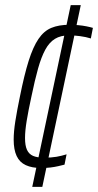

<svg xmlns="http://www.w3.org/2000/svg" viewBox="-20 -716 380 744"><path d="M139 -65Q104 -65 80 -76Q56 -87 44.5 -111.5Q33 -136 33 -175Q33 -206 39.5 -247Q46 -288 57 -341Q74 -426 91 -480Q108 -534 129 -565Q150 -596 179 -608Q208 -620 249 -620Q266 -620 283 -618.5Q300 -617 315 -614Q330 -611 340 -608L332 -567Q313 -573 290 -576Q267 -579 248 -579Q215 -579 193 -565.5Q171 -552 155.5 -523.5Q140 -495 127.5 -450.5Q115 -406 102 -343Q90 -288 83.5 -248.5Q77 -209 77 -181Q77 -152 84.5 -135.5Q92 -119 108 -112Q124 -105 151 -105Q179 -105 199 -108.5Q219 -112 238 -118L230 -78Q218 -75 205 -72Q192 -69 176 -67Q160 -65 139 -65ZM105 8 254 -696H293L144 8Z"/></svg>

Font: Saira ExtraCondensed ExtraLight
Style: Italic
Weight: 250
Width: 2
Italic angle: -12°
Designer: Hector Gatti with collaboration of the Omnibus-Type team
Foundry: Omnibus-Type
Version: Version 1.101